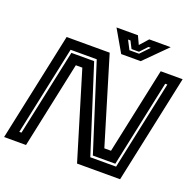

<svg xmlns="http://www.w3.org/2000/svg" viewBox="-149 -1011 1189 1165"><g transform="rotate(20 445.0 -429.0)"><path d="M-4.5 0 144.5 -700H422.5L590.5 -143.5H633.5L752 -700H893.5L744.5 0H466.5L297.5 -558H255.5L137 0ZM71.5 -61H85.5L204.5 -619.5H351.5L529 -63.5H695.5L817.5 -638H803.5L685 -78.5H540L362.5 -635.5H193.5ZM491 -716 409 -858H547.5L572.5 -804L620.5 -858H759L617 -716ZM530 -755H592L647 -813H631.5L587.5 -766H539.5L515.5 -813H500Z"/></g></svg>

Font: Tourney Expanded Regular
Style: Bold Italic
Weight: 700
Width: 7
Italic angle: -12°
Designer: Tyler Finck
Foundry: Etcetera Type Co
Version: Version 1.010; ttfautohint (v1.8.3)